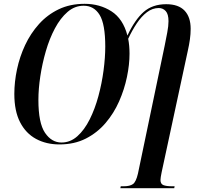

<svg xmlns="http://www.w3.org/2000/svg" viewBox="-20 -745 1050 1005"><path d="M291 11Q222 11 168.5 -18Q115 -47 85 -105.5Q55 -164 55 -253Q55 -316 69 -382Q83 -448 111.5 -509Q140 -570 184 -619Q228 -668 287.5 -696.5Q347 -725 423 -725Q502 -725 563 -686Q624 -647 647 -559Q686 -642 732 -682.5Q778 -723 850 -723Q914 -723 946 -689.5Q978 -656 978 -594Q978 -567 974 -538.5Q970 -510 963 -479L826 157Q823 172 821.5 181.5Q820 191 820 197Q820 218 835.5 224Q851 230 879 230H894L892 240H610L612 230H628Q660 230 676 218.5Q692 207 702 164L842 -506Q849 -541 855.5 -575Q862 -609 862 -634Q862 -671 847.5 -687Q833 -703 811 -703Q778 -703 749 -681Q720 -659 695.5 -622Q671 -585 651 -542Q658 -506 658 -464Q658 -407 644.5 -342Q631 -277 603.5 -214.5Q576 -152 532.5 -101Q489 -50 429 -19.5Q369 11 291 11ZM302 1Q348 1 385 -32Q422 -65 449.5 -120Q477 -175 495 -241.5Q513 -308 522 -376Q531 -444 531 -501Q531 -619 501.5 -667Q472 -715 418 -715Q371 -715 333.5 -682.5Q296 -650 267.5 -596.5Q239 -543 220 -477.5Q201 -412 191 -345.5Q181 -279 181 -222Q181 -101 215.5 -50Q250 1 302 1Z"/></svg>

Font: Noto Serif Display Condensed SemiBold
Style: Italic
Weight: 600
Width: 3
Italic angle: -12°
Designer: Monotype Design Team
Foundry: Monotype Imaging Inc.
Version: Version 2.009